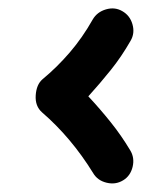

<svg xmlns="http://www.w3.org/2000/svg" viewBox="-20 -532 360 450"><path d="M268.6 -109.4Q251 -98.6 229.7 -103.8Q208.5 -108.9 198.2 -126.5Q147 -209.5 78.6 -268.6Q62 -283.2 63.7 -308.6Q65.4 -334 79.6 -346.2Q113.8 -374.5 143.6 -409.2Q173.3 -443.8 197.3 -486.3Q207.5 -503.9 228.3 -510Q249 -516.1 266.6 -505.9Q284.7 -495.6 290.5 -474.9Q296.4 -454.1 286.1 -436.5Q264.6 -398.9 239.5 -367.7Q214.4 -336.4 187 -306.2Q214.4 -276.9 239.3 -245.8Q264.2 -214.8 285.2 -179.7Q295.9 -162.1 290.8 -140.9Q285.6 -119.6 268.6 -109.4Z"/></svg>

Font: Mikhak ExtraBold
Style: Regular
Weight: 800
Designer: Amin Abedi
Version: Version 3.3